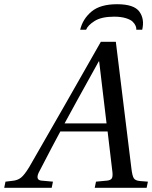

<svg xmlns="http://www.w3.org/2000/svg" viewBox="-43 -890 721 910"><path d="M337 -749Q349 -800 390.5 -835Q432 -870 512 -870Q592 -870 617.5 -835Q643 -800 631 -749H603Q604 -757 600 -767Q596 -777 586 -787Q576 -797 553 -804Q530 -811 498 -811Q438 -811 405.5 -790.5Q373 -770 365 -749ZM-23 0 -17 -29 16 -33Q40 -35 56.5 -48Q73 -61 96 -99Q99 -104 267 -397L435 -692H506L580 -90Q584 -57 591 -45.5Q598 -34 620 -32L658 -29L652 0H406L412 -29L465 -34Q481 -36 486.5 -44Q492 -52 490 -73L467 -267H243Q214 -214 140 -71Q125 -37 153 -34L208 -29L202 0ZM263 -305H462L427 -599H425Q305 -383 263 -305Z"/></svg>

Font: Heuristica
Style: Italic
Weight: 400
Italic angle: -13°
Version: Version 1.0.2